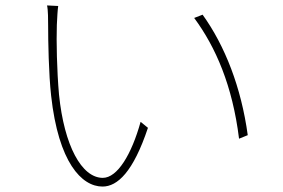

<svg xmlns="http://www.w3.org/2000/svg" viewBox="-20 -698 1040 706"><path d="M194 -676 153 -678C157 -662 157 -622 157 -603C157 -548 159 -426 168 -346C195 -101 280 -12 357 -12C412 -12 470 -66 524 -228L497 -250C464 -131 412 -44 358 -44C280 -44 216 -163 197 -350C189 -440 187 -547 189 -606C190 -630 192 -664 194 -676ZM725 -644 694 -632C773 -525 835 -383 859 -188L891 -201C867 -377 807 -530 725 -644Z"/></svg>

Font: Noto Sans Japanese Thin
Style: Regular
Weight: 100
Designer: Ryoko NISHIZUKA (kana & ideographs); Paul D. Hunt (Latin, Greek & Cyrillic); Wenlong ZHANG (bopomofo); Sandoll Communica
Foundry: Adobe Systems Incorporated
Version: Version 1.000;PS 1;hotconv 1.0.78;makeotf.lib2.5.61930